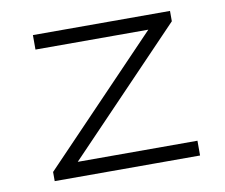

<svg xmlns="http://www.w3.org/2000/svg" viewBox="-61 -566 750 640"><g transform="rotate(-10 314.0 -246.0)"><path d="M75 0V-31L493 -467L502 -443H88V-492H552V-457L134 -21L125 -50H567V0Z"/></g></svg>

Font: Nunito Sans 7pt Expanded ExtraLight
Style: Regular
Weight: 250
Width: 7
Designer: Vernon Adams
Foundry: Vernon Adams
Version: Version 3.101;gftools[0.9.27]